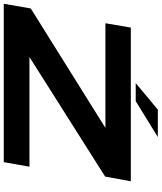

<svg xmlns="http://www.w3.org/2000/svg" viewBox="57 -919 858 1020"><g transform="rotate(90 486.0 -409.0)"><path d="M-4 0H837.5L861.5 -136.5H279L914 -538.5L939 -675H122.5L99.5 -540H655.5L21 -143.5ZM417.5 -701H513.5L704 -818.5H558.5Z"/></g></svg>

Font: Anybody ExtraExpanded
Style: Bold Italic
Weight: 700
Width: 8
Italic angle: -10°
Version: Version 1.113;gftools[0.9.25]